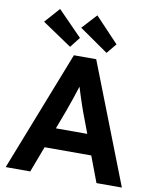

<svg xmlns="http://www.w3.org/2000/svg" viewBox="-100 -1025 898 1102"><g transform="rotate(10 348.5 -474.5)"><path d="M10 0 284 -700H414L687 0H539L482 -151H210L153 0ZM297 -381 255 -269H438L395 -383Q389 -398 381 -422.5Q373 -447 363.5 -475Q354 -503 347 -528Q335 -491 322 -452Q309 -413 297 -381ZM466 -746 298 -863 377 -949 514 -804ZM254 -744 82 -860 160 -948 301 -804Z"/></g></svg>

Font: Lexend SemiBold
Style: Regular
Weight: 600
Designer: Bonnie Shaver-Troup, Thomas Jockin
Foundry: Lexend
Version: Version 1.005; ttfautohint (v1.8.3)